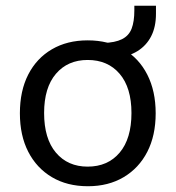

<svg xmlns="http://www.w3.org/2000/svg" viewBox="-20 -637 609 666"><path d="M285 9Q213 9 160 -22.5Q107 -54 78 -110.5Q49 -167 49 -244Q49 -322 78 -378.5Q107 -435 160 -466Q213 -497 284 -497Q356 -497 409 -466Q462 -435 491 -378Q520 -321 520 -244Q520 -167 491 -110.5Q462 -54 409 -22.5Q356 9 285 9ZM284 -59Q354 -59 395 -107.5Q436 -156 436 -245Q436 -333 395 -381Q354 -429 284 -429Q215 -429 174 -381Q133 -333 133 -245Q133 -156 174 -107.5Q215 -59 284 -59ZM381 -437 338 -466V-488Q379 -489 403 -501Q427 -513 436.5 -537.5Q446 -562 446 -601V-617H521V-589Q521 -544 504.5 -511.5Q488 -479 456.5 -459.5Q425 -440 381 -437Z"/></svg>

Font: Nunito Sans 11pt
Style: Regular
Weight: 400
Version: Version 3.101;gftools[0.9.27]